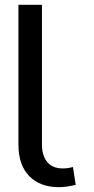

<svg xmlns="http://www.w3.org/2000/svg" viewBox="-20 -770 392 800"><path d="M154.8 -750V-167.6Q154.8 -121.8 176.8 -95Q198.9 -68.2 241.5 -68.2Q254.3 -68.2 264.9 -70Q275.6 -71.7 284.1 -73.9L295.5 0Q278.4 4.3 260.7 7.1Q242.9 9.9 225.9 9.9Q147 9.9 101.9 -36.2Q56.8 -82.4 56.8 -167.6V-750Z"/></svg>

Font: Interface
Style: Regular
Weight: 400
Designer: Rasmus Andersson
Foundry: rsms
Version: Version 1.8